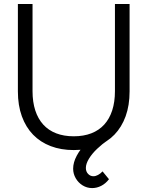

<svg xmlns="http://www.w3.org/2000/svg" viewBox="-20 -740 742 966"><path d="M351 15Q415.2 15 467.1 -4.8Q519 -24.7 555.6 -62.4Q592.2 -100.2 612.1 -155.1Q632 -210 632 -280V-720H558.3V-281.3Q558.3 -227 544.6 -184.7Q530.8 -142.3 504.5 -113.3Q478.2 -84.3 439.5 -69.3Q400.8 -54.3 351 -54.3Q301.2 -54.3 262.5 -69.3Q223.8 -84.3 197.5 -113.3Q171.2 -142.3 157.4 -184.7Q143.7 -227 143.7 -281.3V-720H70V-280Q70 -210 89.9 -155.1Q109.8 -100.2 146.4 -62.4Q183 -24.7 235 -4.8Q287 15 351 15ZM443.7 206.3Q467.3 206.3 489.5 194.9Q511.7 183.5 528.3 161.7L496 122.3Q485.3 133.8 473.2 140.2Q461.2 146.7 450 146.7Q434.3 146.7 423.2 134.9Q412 123.2 412 105Q412 84.2 427.4 58.7Q442.8 33.2 468.8 8.6Q494.7 -16 522.7 -35L486.3 -78Q446.7 -53.3 415.5 -22Q384.3 9.3 366.2 43.2Q348 77.2 348 108.7Q348 134.2 360.9 156.7Q373.8 179.2 395.8 192.8Q417.7 206.3 443.7 206.3Z"/></svg>

Font: Vela Sans GX ExtLt
Style: Regular
Weight: 200
Designer: Principal design: Mikhail Sharanda - project Manrope.
Design modification: Ravid Balaliev
Foundry: Mikhail Sharanda
Version: Version 1.001